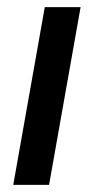

<svg xmlns="http://www.w3.org/2000/svg" viewBox="-20 -516 262 536"><path d="M17 0 105 -496H205L117 0Z"/></svg>

Font: DM Sans 28pt Medium
Style: Italic
Weight: 500
Italic angle: -10°
Version: Version 4.004;gftools[0.9.30]